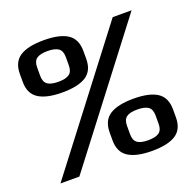

<svg xmlns="http://www.w3.org/2000/svg" viewBox="-122 -808 939 935"><g transform="rotate(-20 347.0 -340.0)"><path d="M37.5 0H135.5L651.5 -674H553.5ZM198.5 -413Q280.5 -413 321.8 -439.5Q363 -466 363 -527.5V-568Q363 -630 321.8 -656.8Q280.5 -683.5 198.5 -683.5Q116.5 -683.5 75.2 -656.8Q34 -630 34 -568V-527.5Q34 -466.5 75.5 -439.8Q117 -413 198.5 -413ZM198 -468.5Q160 -468.5 142 -481.2Q124 -494 124 -526.5V-569.5Q124 -602 142 -614.8Q160 -627.5 198 -627.5Q236 -627.5 254.2 -614.8Q272.5 -602 272.5 -569.5V-526.5Q272.5 -494 254.2 -481.2Q236 -468.5 198 -468.5ZM512.5 4Q594 4 635 -22.5Q676 -49 676 -110.5V-151Q676 -213 635 -239.8Q594 -266.5 512.5 -266.5Q430.5 -266.5 389 -239.8Q347.5 -213 347.5 -151V-110.5Q347.5 -49.5 389 -22.8Q430.5 4 512.5 4ZM511.5 -51.5Q473.5 -51.5 455.8 -64.2Q438 -77 438 -109.5V-152.5Q438 -185 455.8 -197.8Q473.5 -210.5 511.5 -210.5Q549.5 -210.5 567.8 -197.8Q586 -185 586 -152.5V-109.5Q586 -77 567.8 -64.2Q549.5 -51.5 511.5 -51.5Z"/></g></svg>

Font: Anybody Thin SemiBold
Style: Regular
Weight: 600
Version: Version 1.113;gftools[0.9.25]